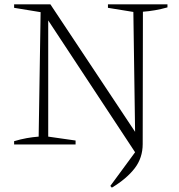

<svg xmlns="http://www.w3.org/2000/svg" viewBox="-20 -665 823 884"><path d="M477 -645H751V-631Q694 -615 638 -611L637 -2Q637 62 600 110Q563 158 495 199L488 191L602 36L202 -571V-36L328 -18V0H45V-15Q75 -24 103 -29Q131 -34 158 -36L167 -609L45 -629V-645H212L602 -58L594 -610L477 -629Z"/></svg>

Font: Piazzolla SC ExtraLight
Style: Regular
Weight: 200
Designer: Juan Pablo del Peral
Foundry: Huerta Tipografica
Version: Version 1.330